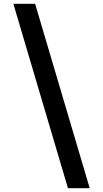

<svg xmlns="http://www.w3.org/2000/svg" viewBox="-20 -843 540 1006"><path d="M336 143 50 -823H164L450 143Z"/></svg>

Font: Iosevka SS04
Style: Bold
Weight: 700
Monospace: yes
Designer: Belleve Invis
Foundry: Belleve Invis
Version: Version 19.0.0; ttfautohint (v1.8.4)